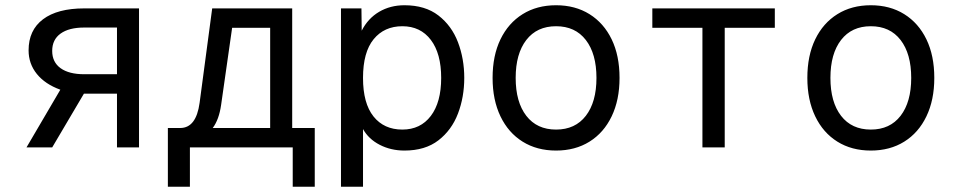

<svg xmlns="http://www.w3.org/2000/svg" viewBox="-20 -562 3640 732"><path d="M81 0 210 -220Q152 -241 120.5 -280Q89 -319 89 -370Q89 -447 144 -488.5Q199 -530 301 -530H510V0H426V-205H300L179 0ZM301 -279H426V-457H301Q243 -457 211 -434Q179 -411 179 -368Q179 -325 211 -302Q243 -279 301 -279Z M620 150V-74H667Q728 -74 741 -170L789 -530H1094V-74H1180V150H1096V0H704V150ZM823 -162Q815 -106 791 -74H1010V-456H865Z M1280 150V-530H1358L1359 -445Q1383 -492 1425.5 -517Q1468 -542 1522 -542Q1601 -542 1651.5 -503Q1702 -464 1726 -401Q1750 -338 1750 -265Q1750 -192 1726 -129Q1702 -66 1651.5 -27Q1601 12 1522 12Q1470 12 1427.5 -10Q1385 -32 1364 -70V150ZM1514 -68Q1583 -68 1622.5 -120Q1662 -172 1662 -265Q1662 -358 1622.5 -410Q1583 -462 1514 -462Q1445 -462 1404.5 -412.5Q1364 -363 1364 -265Q1364 -168 1404 -118Q1444 -68 1514 -68Z M2100 12Q2027 12 1972.5 -22Q1918 -56 1888 -118.5Q1858 -181 1858 -265Q1858 -350 1888 -412Q1918 -474 1972.5 -508Q2027 -542 2100 -542Q2173 -542 2227.5 -508Q2282 -474 2312 -412Q2342 -350 2342 -265Q2342 -181 2312 -118.5Q2282 -56 2227.5 -22Q2173 12 2100 12ZM2100 -68Q2173 -68 2213.5 -120.5Q2254 -173 2254 -265Q2254 -357 2213.5 -409.5Q2173 -462 2100 -462Q2027 -462 1986.5 -409.5Q1946 -357 1946 -265Q1946 -173 1986.5 -120.5Q2027 -68 2100 -68Z M2658 0V-456H2467V-530H2934V-456H2743V0Z M3300 12Q3227 12 3172.5 -22Q3118 -56 3088 -118.5Q3058 -181 3058 -265Q3058 -350 3088 -412Q3118 -474 3172.5 -508Q3227 -542 3300 -542Q3373 -542 3427.5 -508Q3482 -474 3512 -412Q3542 -350 3542 -265Q3542 -181 3512 -118.5Q3482 -56 3427.5 -22Q3373 12 3300 12ZM3300 -68Q3373 -68 3413.5 -120.5Q3454 -173 3454 -265Q3454 -357 3413.5 -409.5Q3373 -462 3300 -462Q3227 -462 3186.5 -409.5Q3146 -357 3146 -265Q3146 -173 3186.5 -120.5Q3227 -68 3300 -68Z"/></svg>

Font: Geist Mono
Style: Regular
Weight: 400
Monospace: yes
Designer: Basement.studio, Andrés Briganti, Mateo Zaragoza
Foundry: Basement.studio, Vercel, Andrés Briganti, Guido Ferreyra, Mateo Zaragoza
Version: Version 1.500; ttfautohint (v1.8.4.7-5d5b)